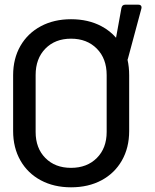

<svg xmlns="http://www.w3.org/2000/svg" viewBox="-20 -790 662 819"><path d="M435 -227V-470Q435 -540 393 -582.5Q351 -625 283 -625Q215 -625 173.5 -582.5Q132 -540 132 -470V-227Q132 -158 173.5 -116Q215 -74 283 -74Q351 -74 393 -116Q435 -158 435 -227ZM524 -535Q531 -504 531 -469V-231Q531 -160 500 -105.5Q469 -51 413 -21Q357 9 283 9Q210 9 154 -21Q98 -51 67 -105.5Q36 -160 36 -231V-469Q36 -540 67 -594Q98 -648 154 -678Q210 -708 283 -708Q357 -708 413 -678Q449 -659 475 -629L498 -756Q501 -770 514 -770H570Q578 -770 581.5 -765.5Q585 -761 583 -753L526 -541Q525 -537 524 -535Z"/></svg>

Font: Barlow_Medium_SS
Style: Regular
Weight: 500
Designer: Jeremy Tribby
Foundry: Jeremy Tribby
Version: Version 1.101 August 23, 2024